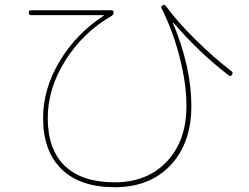

<svg xmlns="http://www.w3.org/2000/svg" viewBox="-20 -743 1040 803"><path d="M110.4 -679.7Q100.6 -679.7 100.1 -689.9Q99.6 -700.2 110.4 -700.2H445.3Q455.1 -700.2 455.1 -690.9Q455.1 -681.6 447.3 -676.8Q327.1 -607.4 253.4 -490.2Q179.7 -373 179.7 -250Q179.7 -117.2 251.5 -48.8Q323.2 19.5 460 19.5Q595.7 19.5 677.7 -67.4Q759.8 -154.3 759.8 -299.8Q759.8 -392.6 731.4 -503.4Q703.1 -614.3 656.2 -707Q651.4 -715.8 660.2 -720.7Q668.9 -725.6 673.8 -717.8Q719.7 -654.3 796.9 -578.1Q874 -502 949.2 -444.3Q956.1 -438.5 950.2 -430.2Q944.3 -421.9 936.5 -427.7Q808.6 -526.4 705.1 -648.4Q705.1 -649.4 704.1 -649.4Q703.1 -649.4 703.1 -647.5Q780.3 -461.9 780.3 -299.8Q780.3 -144.5 693.4 -52.2Q606.4 40 460 40Q315.4 40 237.8 -35.2Q160.2 -110.4 160.2 -250Q160.2 -371.1 229.5 -486.8Q298.8 -602.5 414.1 -677.7V-678.7Q414.1 -679.7 413.1 -679.7Z"/></svg>

Font: Rounded-X Mgen+ 1mn thin
Style: Regular
Weight: 100
Designer: [Source Han Sans]
Ryoko NISHIZUKA  (kana & ideographs); Paul D. Hunt (Latin, Greek & Cyrillic); Wenlong ZHANG  (bopomofo
Version: Version 1.059.20150602